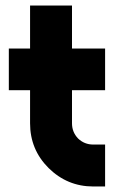

<svg xmlns="http://www.w3.org/2000/svg" viewBox="-20 -676 427 696"><path d="M89 -656V-500H12V-349H89V-229Q89 -134 156 -67Q224 0 318 0H361V-152H318Q286 -152 263 -174Q241 -197 241 -229V-349H361V-500H241V-656Z"/></svg>

Font: Unageo
Style: ExtraBold
Weight: 800
Designer: Richard Sepsi
Foundry: Richard Sepsi
Version: Version 2.000